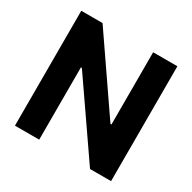

<svg xmlns="http://www.w3.org/2000/svg" viewBox="-160 -890 1055 1053"><g transform="rotate(30 367.5 -364.0)"><path d="M671.9 -727.5V0H538.7L222.9 -457.6H216.8V0H63.3V-727.5H198L512.1 -270.1H518.4V-727.5Z"/></g></svg>

Font: Inter V
Style: 
Weight: 400
Designer: Rasmus Andersson
Foundry: rsms
Version: Version 4.000;git-a3f224843